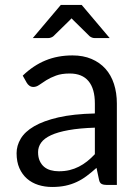

<svg xmlns="http://www.w3.org/2000/svg" viewBox="-20 -736 547 764"><path d="M445 0H405.5Q392.5 0 384.5 -4Q376.5 -8 374 -21L364 -68Q344 -50 325 -35.8Q306 -21.5 285 -11.8Q264 -2 240.2 3Q216.5 8 187.5 8Q158 8 132.2 -0.2Q106.5 -8.5 87.5 -25Q68.5 -41.5 57.2 -66.8Q46 -92 46 -126.5Q46 -156.5 62.5 -184.2Q79 -212 115.8 -233.5Q152.5 -255 212 -268.8Q271.5 -282.5 357.5 -284.5V-324Q357.5 -383 332.2 -413.2Q307 -443.5 257.5 -443.5Q225 -443.5 202.8 -435.2Q180.5 -427 164.2 -416.8Q148 -406.5 136.2 -398.2Q124.5 -390 113 -390Q104 -390 97.2 -394.8Q90.5 -399.5 86.5 -406.5L70.5 -435Q112.5 -475.5 161 -495.5Q209.5 -515.5 268.5 -515.5Q311 -515.5 344 -501.5Q377 -487.5 399.5 -462.5Q422 -437.5 433.5 -402Q445 -366.5 445 -324ZM357.5 -122.5V-228Q296 -226 253 -218.2Q210 -210.5 183 -198Q156 -185.5 143.8 -168.5Q131.5 -151.5 131.5 -130.5Q131.5 -110.5 138 -96Q144.5 -81.5 155.5 -72.2Q166.5 -63 181.5 -58.8Q196.5 -54.5 214 -54.5Q237.5 -54.5 257 -59.2Q276.5 -64 293.8 -72.8Q311 -81.5 326.8 -94Q342.5 -106.5 357.5 -122.5ZM416.5 -584.5H357Q346.5 -584.5 337 -591.5L273 -654.5L264.5 -663L256.5 -654.5L192 -591.5Q189 -589 183.5 -586.8Q178 -584.5 172 -584.5H110.5L222 -716.5H305Z"/></svg>

Font: LatoCHI
Style: Regular
Weight: 400
Designer: Lukasz Dziedzic
Foundry: tyPoland Lukasz Dziedzic
Version: Version 1.104